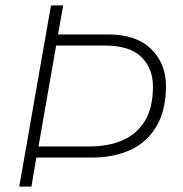

<svg xmlns="http://www.w3.org/2000/svg" viewBox="-20 -688 673 708"><path d="M51 0 168 -668H213L194 -561H380Q482 -561 537 -507.5Q592 -454 592 -371Q592 -282 557.5 -223Q523 -164 461.5 -135.5Q400 -107 320 -107H114L96 0ZM122 -148H311Q379 -148 431.5 -170.5Q484 -193 514 -241.5Q544 -290 544 -369Q544 -436 501 -478Q458 -520 367 -520H187Z"/></svg>

Font: Gantari ExtraLight
Style: Italic
Weight: 250
Italic angle: -10°
Designer: Anugrah Pasau
Foundry: Lafontype
Version: Version 1.000